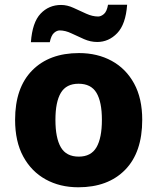

<svg xmlns="http://www.w3.org/2000/svg" viewBox="-20 -784 667 814"><path d="M583 -276Q583 -138 510.5 -64Q438 10 312 10Q234 10 173.5 -23.5Q113 -57 78.5 -120.5Q44 -184 44 -276Q44 -412 116.5 -485.5Q189 -559 315 -559Q393 -559 453.5 -526Q514 -493 548.5 -430Q583 -367 583 -276ZM215 -276Q215 -199 238 -159.5Q261 -120 314 -120Q366 -120 389 -159.5Q412 -199 412 -276Q412 -352 389 -390.5Q366 -429 313 -429Q261 -429 238 -390.5Q215 -352 215 -276ZM111 -605Q117 -689 152 -726Q187 -763 239 -763Q265 -763 292 -750.5Q319 -738 345.5 -726Q372 -714 396 -714Q408 -714 420.5 -724.5Q433 -735 438 -764H519Q513 -681 477 -643.5Q441 -606 392 -606Q364 -606 336.5 -618Q309 -630 283 -642.5Q257 -655 233 -655Q221 -655 209 -644.5Q197 -634 191 -605Z"/></svg>

Font: Noto Sans Malayalam ExtraBold
Style: Regular
Weight: 800
Designer: Jelle Bosma - Monotype Design Team
Foundry: Monotype Imaging Inc.
Version: Version 2.104; ttfautohint (v1.8.4.7-5d5b)